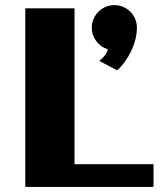

<svg xmlns="http://www.w3.org/2000/svg" viewBox="-20 -736 636 756"><path d="M584.5 0H79.6V-703.1H273.4V-89.4H584.5ZM519 -627Q519 -604.5 513.2 -581.1Q507.3 -557.6 496.8 -535.6Q486.3 -513.7 472.2 -493.9Q458 -474.1 441.4 -459L371.1 -496.1Q381.3 -503.9 391.8 -516.6Q402.3 -529.3 404.3 -542Q390.1 -546.4 378.7 -554.7Q367.2 -563 358.9 -574.2Q350.6 -585.4 345.9 -598.9Q341.3 -612.3 341.3 -627Q341.3 -645 348.4 -661.4Q355.5 -677.7 367.4 -689.7Q379.4 -701.7 395.5 -708.7Q411.6 -715.8 430.2 -715.8Q448.7 -715.8 464.8 -709Q481 -702.1 493.2 -689.9Q505.4 -677.7 512.2 -661.6Q519 -645.5 519 -627Z"/></svg>

Font: Aclonica
Style: Regular
Weight: 400
Version: Version 1.001